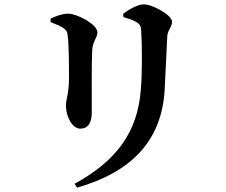

<svg xmlns="http://www.w3.org/2000/svg" viewBox="-20 -797 1040 885"><path d="M335 68C582 -3 725 -144 739 -383C742 -444 748 -572 751 -630C753 -660 773 -671 773 -697C773 -727 684 -777 642 -777C616 -777 575 -754 548 -734L549 -718C572 -711 594 -705 609 -695C628 -684 630 -673 631 -650C635 -593 636 -458 629 -383C614 -185 514 -54 324 50ZM213 -695C235 -687 256 -678 270 -669C285 -660 290 -652 292 -632C298 -591 298 -485 298 -436C298 -367 284 -338 284 -313C284 -254 316 -204 349 -204C383 -204 403 -226 403 -279C403 -347 402 -523 405 -566C407 -607 429 -622 429 -648C429 -684 337 -734 293 -734C267 -734 238 -723 213 -711Z"/></svg>

Font: Noto Serif CJK KR
Style: Bold
Weight: 700
Designer: Ryoko NISHIZUKA 西塚涼子 (kana & ideographs); Frank Grießhammer (Latin, Greek & Cyrillic); Wenlong ZHANG 张文龙 (bopomofo); San
Foundry: Adobe
Version: Version 2.001;hotconv 1.1.0;makeotfexe 2.6.0